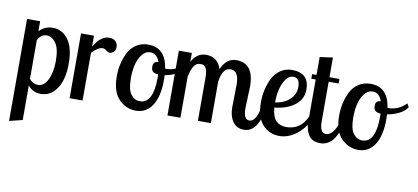

<svg xmlns="http://www.w3.org/2000/svg" viewBox="-79 -930 3176 1459"><g transform="rotate(10 1509.5 -201.0)"><path d="M46 250V-537H147V-460Q190 -505 251 -505Q325 -505 371 -442Q417 -379 417 -257Q417 -135 370 -64.5Q323 6 245 6Q185 6 147 -42V225ZM147 -92Q174 -58 213 -58Q261 -58 289 -115.5Q317 -173 317 -261Q317 -355 286.5 -397.5Q256 -440 216 -440Q173 -440 147 -392Z M469 0V-500H569V-416Q588 -445 601 -461Q614 -477 637 -491Q660 -505 687 -505Q719 -505 736 -488Q753 -471 753 -445Q753 -418 738 -405.5Q723 -393 707 -393Q696 -393 681 -405.5Q666 -418 651 -418Q617 -418 569 -368V0Z M793 -227Q793 -275 803 -320.5Q813 -366 834 -409Q855 -452 895 -478.5Q935 -505 988 -505Q1122 -505 1145 -347H1151Q1230 -347 1288 -407L1303 -380Q1284 -349 1241.5 -327.5Q1199 -306 1150 -298Q1150 -292 1150.5 -278Q1151 -264 1151 -257Q1151 -134 1106 -64Q1061 6 980 6Q904 6 848.5 -51Q793 -108 793 -227ZM901 -231Q901 -143 929 -106.5Q957 -70 998 -70Q1101 -70 1101 -271Q1101 -287 1100 -295Q1071 -297 1058.5 -308.5Q1046 -320 1046 -345Q1046 -368 1056 -377.5Q1066 -387 1086 -388Q1064 -450 1014 -450Q975 -450 948.5 -414.5Q922 -379 911.5 -332Q901 -285 901 -231Z M1224 0V-500H1324V-431Q1363 -505 1434 -505Q1524 -505 1552 -416Q1593 -505 1667 -505Q1804 -505 1804 -326Q1804 -303 1801 -243Q1798 -183 1798 -156Q1798 -70 1843 -70Q1892 -70 1915 -179H1952Q1919 6 1815 6Q1756 6 1727 -37.5Q1698 -81 1698 -147Q1698 -159 1699.5 -233Q1701 -307 1701 -321Q1701 -429 1637 -429Q1574 -429 1559 -320V0H1459V-334Q1459 -378 1448 -403.5Q1437 -429 1403 -429Q1373 -429 1355.5 -403.5Q1338 -378 1324 -320V0Z M1906 -225Q1906 -271 1916 -317Q1926 -363 1947 -406.5Q1968 -450 2007 -477.5Q2046 -505 2097 -505Q2230 -505 2230 -375Q2230 -305 2172 -258Q2114 -211 2013 -200Q2020 -126 2050 -98Q2080 -70 2128 -70Q2237 -70 2286 -179H2318Q2292 -103 2226.5 -48.5Q2161 6 2087 6Q2010 6 1958 -50Q1906 -106 1906 -225ZM2012 -239Q2083 -250 2124.5 -289.5Q2166 -329 2166 -385Q2166 -456 2116 -456Q2083 -456 2058.5 -421.5Q2034 -387 2023 -339Q2012 -291 2012 -239Z M2252 -465V-500H2286V-638L2386 -652V-500H2463V-465H2386V-160Q2386 -70 2433 -70Q2461 -70 2485 -98Q2509 -126 2523 -179H2560Q2544 -120 2524 -80.5Q2504 -41 2482 -23.5Q2460 -6 2442.5 0Q2425 6 2404 6Q2339 6 2312.5 -36.5Q2286 -79 2286 -139V-465Z M2509 -227Q2509 -275 2519 -320.5Q2529 -366 2550 -409Q2571 -452 2611 -478.5Q2651 -505 2704 -505Q2838 -505 2861 -347H2867Q2946 -347 3004 -407L3019 -380Q3000 -349 2957.5 -327.5Q2915 -306 2866 -298Q2866 -292 2866.5 -278Q2867 -264 2867 -257Q2867 -134 2822 -64Q2777 6 2696 6Q2620 6 2564.5 -51Q2509 -108 2509 -227ZM2617 -231Q2617 -143 2645 -106.5Q2673 -70 2714 -70Q2817 -70 2817 -271Q2817 -287 2816 -295Q2787 -297 2774.5 -308.5Q2762 -320 2762 -345Q2762 -368 2772 -377.5Q2782 -387 2802 -388Q2780 -450 2730 -450Q2691 -450 2664.5 -414.5Q2638 -379 2627.5 -332Q2617 -285 2617 -231Z"/></g></svg>

Font: Lobster Two
Style: Regular
Weight: 400
Designer: Pablo Impallari
Foundry: Pablo Impallari. www.impallari.com
Version: Version 1.006